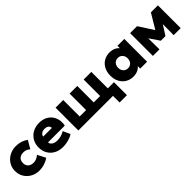

<svg xmlns="http://www.w3.org/2000/svg" viewBox="255 -1723 3066 3066"><g transform="rotate(-45 1788.0 -190.0)"><path d="M312.5 15Q230.5 15 165.5 -20.8Q100.5 -56.5 63 -118Q25.5 -179.5 25.5 -257.5Q25.5 -315.5 47.8 -365.2Q70 -415 109.8 -452Q149.5 -489 203 -509.5Q256.5 -530 318.5 -530Q378.5 -530 430.2 -513.2Q482 -496.5 523.5 -464L444.5 -329.5Q419.5 -353 390.8 -363.8Q362 -374.5 330.5 -374.5Q291 -374.5 263.2 -360.8Q235.5 -347 220.5 -321Q205.5 -295 205.5 -257.5Q205.5 -202.5 239 -171.5Q272.5 -140.5 331 -140.5Q366 -140.5 397.8 -153.8Q429.5 -167 457 -193L528 -55.5Q484.5 -22.5 427 -3.8Q369.5 15 312.5 15Z M844.5 15Q758.5 15 694 -19.2Q629.5 -53.5 593.8 -114.8Q558 -176 558 -258Q558 -318 579 -367.8Q600 -417.5 638 -453.8Q676 -490 727.8 -510Q779.5 -530 841.5 -530Q911 -530 964.8 -505.8Q1018.5 -481.5 1053.5 -437.8Q1088.5 -394 1101.8 -335.5Q1115 -277 1101.5 -208H722.5Q724 -182.5 740.2 -163.5Q756.5 -144.5 784.5 -133.8Q812.5 -123 849 -123Q895.5 -123 936 -134.2Q976.5 -145.5 1015.5 -170L1070.5 -48.5Q1047 -30.5 1008.8 -16.2Q970.5 -2 927 6.5Q883.5 15 844.5 15ZM734 -328H929.5Q929 -361 903.8 -381Q878.5 -401 836.5 -401Q794 -401 765.8 -381Q737.5 -361 734 -328Z M1981 150V0H1932.5V-143H2146.5V150ZM1199.5 0V-515H1372.5V-143H1517V-515H1690V-143H1834.5V-515H2007.5V0Z M2431 15Q2359 15 2302 -18.5Q2245 -52 2212 -113.2Q2179 -174.5 2179 -257.5Q2179 -320 2198 -370.2Q2217 -420.5 2251 -456.2Q2285 -492 2331.2 -511Q2377.5 -530 2431 -530Q2501 -530 2551.5 -499.2Q2602 -468.5 2622 -416.5L2597 -377.5V-515H2752V0H2597V-137.5L2622 -98.5Q2602 -46.5 2551.5 -15.8Q2501 15 2431 15ZM2463.5 -140.5Q2494 -140.5 2518.5 -154.8Q2543 -169 2557.2 -195.2Q2571.5 -221.5 2571.5 -257.5Q2571.5 -293.5 2557.2 -319.8Q2543 -346 2518.5 -360.2Q2494 -374.5 2463.5 -374.5Q2433.5 -374.5 2409 -360.2Q2384.5 -346 2370 -319.8Q2355.5 -293.5 2355.5 -257.5Q2355.5 -221.5 2370 -195.2Q2384.5 -169 2409 -154.8Q2433.5 -140.5 2463.5 -140.5Z M2883 0V-515H3037H3040L3242 -202L3164.5 -201L3352.5 -515H3510.5V0H3352L3354.5 -319L3390 -305L3249 -82H3144.5L2993 -305L3028 -319L3031.5 0Z"/></g></svg>

Font: Geologica ExtraBold
Style: Regular
Weight: 800
Designer: Sindre Bremnes, Frode Helland
Foundry: Monokrom Skriftforlag AS
Version: Version 1.010;gftools[0.9.28]